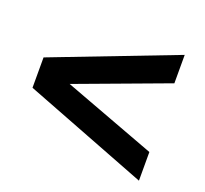

<svg xmlns="http://www.w3.org/2000/svg" viewBox="-96 -626 792 743"><g transform="rotate(20 300.0 -254.0)"><path d="M545 -513V-396L165 -255L545 -113V5L35 -192V-317Z"/></g></svg>

Font: Chivo Mono
Style: Bold
Weight: 700
Monospace: yes
Designer: Hector Gatti
Foundry: Omnibus-Type
Version: Version 1.008; ttfautohint (v1.8.4.7-5d5b)